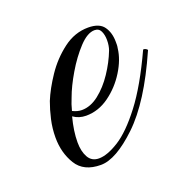

<svg xmlns="http://www.w3.org/2000/svg" viewBox="-70 -374 449 453"><g transform="rotate(-20 154.5 -147.5)"><path d="M112 10Q69 10 51 -19.5Q33 -49 33 -87Q33 -110 38 -132Q43 -154 50 -173Q61 -200 81.5 -230.5Q102 -261 131 -283Q160 -305 194 -305Q222 -305 233 -289.5Q244 -274 244 -251Q244 -247 244 -243.5Q244 -240 243 -235Q240 -208 222 -179Q204 -150 177 -130.5Q150 -111 119 -111Q101 -111 87 -121Q78 -87 78 -59Q78 -36 86.5 -21Q95 -6 113 -6Q134 -6 163.5 -24.5Q193 -43 227.5 -88Q262 -133 298 -211Q298 -212 300 -212Q303 -212 306.5 -209.5Q310 -207 308 -205Q259 -94 204.5 -42Q150 10 112 10ZM114 -127Q136 -127 157 -143.5Q178 -160 195 -185.5Q212 -211 222 -237Q226 -248 226 -262Q226 -275 221.5 -284.5Q217 -294 206 -294Q188 -294 167 -271.5Q146 -249 128 -218.5Q110 -188 101 -163Q98 -156 95.5 -148.5Q93 -141 91 -133Q103 -127 114 -127Z"/></g></svg>

Font: Mea Culpa
Style: Regular
Weight: 400
Designer: Robert E. Leuschke
Foundry: Robert E. Leuschke
Version: Version 1.010; ttfautohint (v1.8.3)